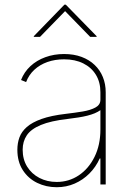

<svg xmlns="http://www.w3.org/2000/svg" viewBox="-20 -783 565 815"><path d="M220.7 11.7Q175.8 11.7 137.7 -6.8Q99.6 -25.4 76.7 -61Q53.7 -96.7 53.7 -147.5Q53.7 -175.3 62.5 -199.7Q71.3 -224.1 93.8 -243.9Q116.2 -263.7 156.5 -278.1Q196.8 -292.5 259.8 -299.8Q297.9 -304.2 331.3 -309.8Q364.7 -315.4 385.5 -326.9Q406.2 -338.4 406.2 -359.4V-391.6Q406.2 -434.1 387.2 -465.3Q368.2 -496.6 333.5 -513.9Q298.8 -531.2 252 -531.2Q213.4 -531.2 181.2 -519.8Q148.9 -508.3 125.7 -486.8Q102.5 -465.3 90.8 -434.6L69.3 -443.4Q82.5 -477.5 109.1 -502.2Q135.7 -526.9 172.6 -540.3Q209.5 -553.7 252 -553.7Q293.5 -553.7 326.2 -541.5Q358.9 -529.3 381.8 -507.3Q404.8 -485.4 416.7 -455.8Q428.7 -426.3 428.7 -391.6V0H406.2V-110.4H403.3Q386.7 -73.7 359.4 -46.4Q332 -19 296.9 -3.7Q261.7 11.7 220.7 11.7ZM220.7 -10.7Q272.5 -10.7 314.5 -38.8Q356.4 -66.9 381.3 -117.2Q406.2 -167.5 406.2 -233.4V-315.4Q396 -308.1 382.1 -302.2Q368.2 -296.4 350.8 -292Q333.5 -287.6 312.7 -284.4Q292 -281.2 268.6 -278.3Q195.3 -270 153.3 -252.4Q111.3 -234.9 93.8 -208.7Q76.2 -182.6 76.2 -147.5Q76.2 -106.4 95.2 -75.7Q114.3 -44.9 147.2 -27.8Q180.2 -10.7 220.7 -10.7ZM149.9 -626.5H123.5V-629.4L253.4 -763.2H259.3L390.1 -629.4V-626.5H362.8L256.3 -735.8Z"/></svg>

Font: Inter Thin
Style: Regular
Weight: 250
Designer: Rasmus Andersson
Foundry: rsms
Version: Version 4.001;git-66647c0bb